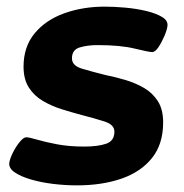

<svg xmlns="http://www.w3.org/2000/svg" viewBox="-20 -551 556 579"><path d="M212 8Q176 8 139.5 3.5Q103 -1 72.5 -10Q42 -19 24 -31.5Q6 -44 8 -60Q10 -73 19 -91Q28 -109 39.5 -123Q51 -137 59 -137Q68 -137 91.5 -130Q115 -123 151.5 -116Q188 -109 234 -109Q275 -109 300 -117.5Q325 -126 325 -154Q325 -175 295.5 -184.5Q266 -194 227 -204Q197 -212 166.5 -221.5Q136 -231 109.5 -246.5Q83 -262 67 -287Q51 -312 51 -350Q51 -410 84.5 -450.5Q118 -491 174 -511Q230 -531 296 -531Q324 -531 357.5 -528Q391 -525 420.5 -518Q450 -511 468.5 -500Q487 -489 485 -473Q484 -462 476 -443Q468 -424 458 -409Q448 -394 439 -394Q429 -394 386 -404.5Q343 -415 274 -415Q244 -415 220.5 -408Q197 -401 197 -375Q197 -353 227 -344Q257 -335 297 -325Q327 -319 357.5 -310Q388 -301 414 -286Q440 -271 456 -246Q472 -221 472 -182Q472 -116 438 -74Q404 -32 345.5 -12Q287 8 212 8Z"/></svg>

Font: Asap Expanded Expanded Regular
Style: Bold Italic
Weight: 700
Width: 7
Italic angle: -6°
Designer: Pablo Cosgaya
Foundry: Omnibus-Type
Version: Version 3.001; ttfautohint (v1.8.4.7-5d5b)